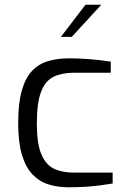

<svg xmlns="http://www.w3.org/2000/svg" viewBox="-20 -787 530 813"><path d="M270 6Q225 6 186 -6Q147 -18 118 -48Q89 -78 73 -131Q57 -184 57 -266Q57 -349 72 -402.5Q87 -456 115 -486Q143 -516 183 -528Q223 -540 272 -540Q312 -540 359 -536.5Q406 -533 449 -526V-479H293Q242 -479 207 -462Q172 -445 154 -398.5Q136 -352 136 -264Q136 -179 155 -134Q174 -89 209 -72.5Q244 -56 294 -56H457V-10Q434 -6 403.5 -2Q373 2 339 4Q305 6 270 6ZM238 -631 342 -767H409L284 -631Z"/></svg>

Font: Exo Thin
Style: Regular
Weight: 400
Version: Version 2.000